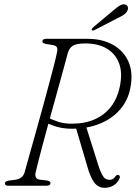

<svg xmlns="http://www.w3.org/2000/svg" viewBox="-20 -885 647 915"><path d="M190 -306.5 205.5 -327Q225 -315.5 254.8 -305.5Q284.5 -295.5 321 -295.5Q385.5 -295.5 432.8 -317Q480 -338.5 509.8 -377.8Q539.5 -417 550.5 -470Q565 -537 547.5 -583.2Q530 -629.5 488.2 -653.8Q446.5 -678 387 -678Q345 -678 327.5 -667.2Q310 -656.5 303 -632Q297.5 -611 287.8 -575.2Q278 -539.5 265.5 -494Q253 -448.5 239 -398.2Q225 -348 211.2 -297.8Q197.5 -247.5 185.2 -202Q173 -156.5 164 -121Q155 -85.5 150 -64.5Q146.5 -49 151 -40.2Q155.5 -31.5 165.5 -29.5L205 -24.5Q213 -23 216.8 -19.8Q220.5 -16.5 220.5 -12Q220.5 -6.5 215.8 -3.2Q211 0 203 0H17Q10 0 6.8 -3Q3.5 -6 3.5 -10.5Q3.5 -16.5 8.2 -19.8Q13 -23 23 -24.5L54.5 -28.5Q70.5 -31 81.2 -39Q92 -47 97.5 -64.5Q103 -85.5 113.2 -121.2Q123.5 -157 136.2 -203Q149 -249 163.2 -299.8Q177.5 -350.5 191.2 -401.2Q205 -452 217.2 -498Q229.5 -544 238.8 -580.2Q248 -616.5 252 -637.5Q255 -652.5 250.8 -660Q246.5 -667.5 233 -670L197 -676Q188 -678 185 -681Q182 -684 182 -688.5Q182.5 -694 187 -697Q191.5 -700 199.5 -700H397.5Q468 -700 519 -671.2Q570 -642.5 592.8 -589.8Q615.5 -537 601 -464.5Q590 -407.5 553.2 -364.2Q516.5 -321 458.8 -296.8Q401 -272.5 326.5 -271.5Q285 -271 250.2 -281Q215.5 -291 190 -306.5ZM340.5 -280.5 388.5 -287.5 448.5 -97.5Q457.5 -69 465.8 -53.8Q474 -38.5 482.5 -33.2Q491 -28 500.5 -28Q510.5 -28 517.8 -32Q525 -36 531 -45.5Q533.5 -49.5 538 -51Q542.5 -52.5 546 -50.5Q550 -49 551 -44Q552 -39 549 -33Q541.5 -15 522.8 -2.5Q504 10 477.5 10Q461 10 447 1.5Q433 -7 421 -27.8Q409 -48.5 398 -85.5ZM518.5 -834Q537.5 -850.5 551.2 -858.8Q565 -867 577 -863.5Q587 -860.5 589.2 -851.5Q591.5 -842.5 586.5 -833Q580.5 -821.5 568.8 -814Q557 -806.5 540.5 -798.5L429 -741Q426 -739.5 422.5 -739.5Q419 -739.5 417.5 -742Q416 -745 418.2 -748.5Q420.5 -752 424 -755Z"/></svg>

Font: Fraunces 72pt Soft Wonky ExtraLight
Style: Italic
Weight: 250
Italic angle: -16°
Version: Version 1.000;[b76b70a41]